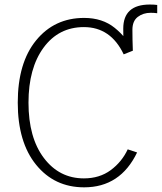

<svg xmlns="http://www.w3.org/2000/svg" viewBox="-20 -801 707 839"><path d="M520.5 -581.1Q518.6 -624 518.6 -675.8Q518.6 -781.2 634.8 -781.2Q653.3 -781.2 667 -779.3V-743.2Q653.3 -745.1 638.7 -745.1Q605.5 -745.1 582 -727.1Q558.6 -709 558.6 -670.9Q558.6 -627.9 560.5 -579.1ZM57.6 -352.5Q57.6 -526.4 137.7 -624.5Q217.8 -722.7 347.7 -722.7Q427.7 -722.7 481.4 -679.2Q535.2 -635.7 559.6 -579.1L520.5 -563.5Q463.9 -682.6 346.7 -682.6Q236.3 -682.6 170.4 -592.8Q104.5 -502.9 104.5 -352.5Q104.5 -199.2 171.9 -110.4Q239.3 -21.5 346.7 -21.5Q415 -21.5 463.9 -57.6Q512.7 -93.8 538.1 -148.4L579.1 -134.8Q505.9 17.6 347.7 17.6Q217.8 17.6 137.7 -81.1Q57.6 -179.7 57.6 -352.5Z"/></svg>

Font: Gothic A1 ExtraLight
Style: Regular
Weight: 275
Designer: HanYang I&C Co.,Ltd.
Foundry: HanYang I&C Co.,Ltd.
Version: Version 2.50